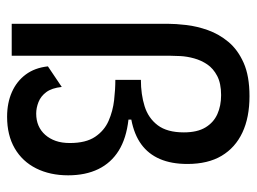

<svg xmlns="http://www.w3.org/2000/svg" viewBox="-111 -599 723 541"><g transform="rotate(90 250.5 -328.5)"><path d="M309 13Q270 13 239.5 -0.5Q209 -14 190 -39.5Q171 -65 167 -102L225 -141Q228 -113 239.5 -97.5Q251 -82 267.5 -75.5Q284 -69 300 -69Q319 -69 334 -75.5Q349 -82 360 -94.5Q371 -107 377 -124Q383 -141 383 -164Q383 -209 365.5 -235Q348 -261 320.5 -273Q293 -285 262.5 -288.5Q232 -292 205 -292V-364Q246 -364 279.5 -374.5Q313 -385 333 -411.5Q353 -438 353 -485Q353 -523 339 -546Q325 -569 301.5 -579.5Q278 -590 248 -590Q215 -590 194 -579Q173 -568 161.5 -551Q150 -534 144.5 -514Q139 -494 138 -475.5Q137 -457 137 -444V0H47V-439Q47 -462 50.5 -492Q54 -522 65 -553Q76 -584 98 -610.5Q120 -637 157 -653.5Q194 -670 251 -670Q311 -670 353.5 -650Q396 -630 419 -591.5Q442 -553 442 -495Q442 -450 428 -417.5Q414 -385 386.5 -365Q359 -345 317 -337V-329Q370 -323 404.5 -301.5Q439 -280 456.5 -244Q474 -208 474 -159Q474 -108 454.5 -69Q435 -30 398 -8.5Q361 13 309 13Z"/></g></svg>

Font: Bricolage Grotesque 72pt SemiCondensed
Style: Regular
Weight: 400
Width: 4
Designer: Mathieu Triay
Foundry: Atelier Triay
Version: Version 1.001;gftools[0.9.33.dev8+g029e19f]